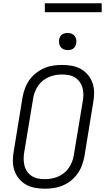

<svg xmlns="http://www.w3.org/2000/svg" viewBox="-20 -1137 640 1165"><path d="M252 8Q221 8 191.5 2.5Q162 -3 137.5 -17Q113 -31 94.5 -53.5Q76 -76 67 -103.5Q58 -131 58 -161.5Q58 -192 64 -223L117 -548Q122 -575 132 -602Q142 -629 159 -652.5Q176 -676 199 -694Q222 -712 248.5 -723.5Q275 -735 302.5 -739Q330 -743 357 -743Q388 -743 417.5 -737.5Q447 -732 471.5 -718Q496 -704 514.5 -681.5Q533 -659 542 -631.5Q551 -604 551 -573.5Q551 -543 545 -512L492 -187Q487 -160 477 -133Q467 -106 450 -82.5Q433 -59 410.5 -41Q388 -23 361 -11.5Q334 0 306.5 4Q279 8 252 8ZM252 -50Q272 -50 292.5 -53.5Q313 -57 332.5 -65.5Q352 -74 369 -87.5Q386 -101 398 -119Q410 -137 417.5 -156.5Q425 -176 428 -196L482 -522Q486 -543 486 -564Q486 -585 480.5 -604.5Q475 -624 463.5 -640Q452 -656 435.5 -666.5Q419 -677 398.5 -681Q378 -685 357 -685Q337 -685 316.5 -681.5Q296 -678 276.5 -669.5Q257 -661 240 -647.5Q223 -634 211 -616Q199 -598 191.5 -578.5Q184 -559 181 -539L127 -213Q123 -192 123.5 -171Q124 -150 129 -130.5Q134 -111 145.5 -95Q157 -79 173.5 -68.5Q190 -58 210.5 -54Q231 -50 252 -50ZM391 -833Q378 -833 367 -837.5Q356 -842 348.5 -851Q341 -860 339 -872.5Q337 -885 339 -898Q340 -906 345 -914.5Q350 -923 357.5 -928Q365 -933 373.5 -935Q382 -937 390 -937Q403 -937 414.5 -932.5Q426 -928 433 -919Q440 -910 442.5 -897.5Q445 -885 442 -872Q441 -864 436 -855.5Q431 -847 424 -842Q417 -837 408 -835Q399 -833 391 -833ZM597 -1063H252V-1117H597Z"/></svg>

Font: Iosevka Light Extended
Style: Italic
Weight: 300
Width: 7
Italic angle: -9°
Monospace: yes
Designer: Belleve Invis
Foundry: Belleve Invis
Version: Version 32.5.0; ttfautohint (v1.8.4)